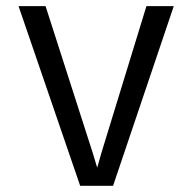

<svg xmlns="http://www.w3.org/2000/svg" viewBox="-20 -601 623 621"><path d="M40 -581.1H127.4L279.8 -106.9L294.4 -58.6L308.1 -106.9L453.6 -581.1H542L345.7 0H239.3Z"/></svg>

Font: Armata
Style: Regular
Weight: 400
Designer: Viktoriya Grabowska
Foundry: Viktoriya Grabowska
Version: Version 1.002